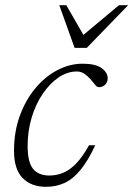

<svg xmlns="http://www.w3.org/2000/svg" viewBox="-20 -710 514 740"><path d="M276.5 -434.5Q240 -434.5 206.2 -411.8Q172.5 -389 145.2 -349.2Q118 -309.5 102.2 -257.5Q86.5 -205.5 86.5 -147Q86.5 -85 107.5 -59.2Q128.5 -33.5 170.5 -33.5Q198 -33.5 223.5 -44Q249 -54.5 273.5 -79.8Q298 -105 323 -150H347Q319 -90 290.2 -55Q261.5 -20 229 -5Q196.5 10 157 10Q100.5 10 67.2 -23.8Q34 -57.5 34 -129Q34 -202.5 56.5 -264Q79 -325.5 116.8 -370.5Q154.5 -415.5 201.8 -440Q249 -464.5 298.5 -464.5Q347.5 -464.5 371.2 -447.8Q395 -431 395 -408Q395 -393 385.2 -383.5Q375.5 -374 361 -374Q354.5 -373.5 346.8 -383Q339 -392.5 328 -405.5Q317 -418 304.2 -426.2Q291.5 -434.5 276.5 -434.5ZM474 -690 314.5 -525.5H267.5L208.5 -690H235.5L307.5 -565H289L438.5 -690Z"/></svg>

Font: Newsreader Light
Style: Italic
Weight: 300
Italic angle: -17°
Designer: Hugues Gentile
Foundry: Production Type
Version: Version 1.003